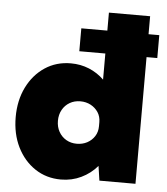

<svg xmlns="http://www.w3.org/2000/svg" viewBox="-53 -779 725 836"><g transform="rotate(5 309.5 -361.0)"><path d="M569.3 0H411.6L402.3 -63.5Q373 -29.3 332.3 -9.8Q291.5 9.8 243.7 9.8Q180.2 9.8 130.6 -23.2Q81.1 -56.2 52.7 -113.5Q24.4 -170.9 24.4 -244.1Q24.4 -317.4 52.7 -374.8Q81.1 -432.1 130.6 -465.1Q180.2 -498 243.7 -498Q286.6 -498 323.7 -482.7Q360.8 -467.3 389.2 -439.5V-553.7H275.4V-653.8H389.2V-732.4H569.3V-653.8H616.2V-553.7H569.3ZM299.3 -151.4Q324.2 -151.4 344.5 -162.1Q364.7 -172.9 377 -191.9Q389.2 -210.9 389.2 -235.8V-253.9Q389.2 -278.3 377 -296.9Q364.7 -315.4 344.5 -326.2Q324.2 -336.9 299.3 -336.9Q273.4 -336.9 252.9 -325Q232.4 -313 220.7 -292Q209 -271 209 -244.1Q209 -217.3 220.7 -196.3Q232.4 -175.3 252.9 -163.3Q273.4 -151.4 299.3 -151.4Z"/></g></svg>

Font: Kumbh Sans Black
Style: Regular
Weight: 900
Version: Version 1.005